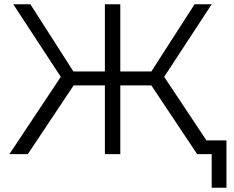

<svg xmlns="http://www.w3.org/2000/svg" viewBox="-20 -720 1092 897"><path d="M687 -321H542V0H470V-321H324L110 0H24L264 -361L42 -700H122L323 -386H470V-700H542V-386H687L889 -700H969L747 -361L987 0H901ZM1038 -64V157H969V0H901V-64Z"/></svg>

Font: Montserrat-Regular
Style: Regular
Weight: 400
Version: Version 7.200